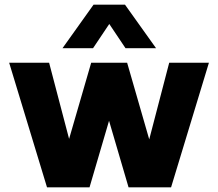

<svg xmlns="http://www.w3.org/2000/svg" viewBox="-20 -797 928 817"><path d="M376 -592 445 -695 514 -592H644L512 -777H378L246 -592ZM361 0 444 -283 527 0H708L869 -530H700L615 -204L521 -530H368L274 -206L189 -530H19L180 0Z"/></svg>

Font: Be Vietnam Pro ExtraBold
Style: Regular
Weight: 800
Designer: Lam Bao, Tony Le, Vietanh Nguyen
Foundry: Yellow Type Foundry
Version: Version 1.002